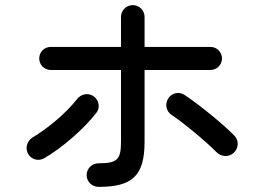

<svg xmlns="http://www.w3.org/2000/svg" viewBox="-20 -744 1040 749"><path d="M365 -15C496 -15 544 -58 544 -191V-471H801C826 -471 846 -491 846 -516C846 -541 826 -561 801 -561H544V-678C544 -703 524 -724 498 -724C472 -724 452 -703 452 -678V-561H178C153 -561 133 -541 133 -516C133 -491 153 -471 178 -471H452V-191C452 -122 438 -107 365 -107C339 -107 318 -87 318 -61C318 -35 339 -15 365 -15ZM90 -143C103 -121 131 -114 153 -127C219 -165 307 -240 356 -304C372 -324 366 -353 346 -368C325 -383 297 -378 281 -358C237 -302 169 -245 106 -207C85 -193 77 -166 90 -143ZM637 -361C622 -339 628 -310 649 -296C692 -268 784 -192 824 -151C842 -132 872 -130 891 -147C911 -165 913 -195 895 -214C852 -259 754 -338 701 -373C679 -388 651 -382 637 -361Z"/></svg>

Font: 寒蝉半圆体
Style: Regular
Weight: 400
Designer: Yoshimichi Ohira & Warren
Foundry: ChillType
Version: Version 1.800;Glyphs 3.1.1 (3135)